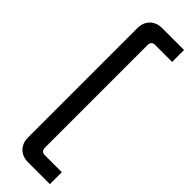

<svg xmlns="http://www.w3.org/2000/svg" viewBox="-327 -756 1002 1002"><g transform="rotate(45 173.5 -255.0)"><path d="M166 240H329V152H203C185 152 176 142 176 122V-632C176 -652 185 -662 203 -662H329V-750H166C113 -750 76 -713 76 -660V150C76 203 113 240 166 240Z"/></g></svg>

Font: Meta Space Medium
Style: Regular
Weight: 500
Designer: Meta Pool / Florian Karsten
Foundry: Meta Pool / Florian Karsten
Version: Version 2.000;Glyphs 3.1.1 (3137)